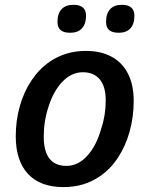

<svg xmlns="http://www.w3.org/2000/svg" viewBox="-20 -761 615 791"><path d="M44.9 -199.7Q44.9 -264.2 61.5 -323.2Q78.1 -382.3 109.6 -429.4Q141.1 -476.6 184.1 -506.3Q249.5 -551.3 333.5 -551.3Q396 -551.3 440.2 -527.1Q484.4 -502.9 507.6 -456.8Q530.8 -410.6 530.8 -345.7Q530.8 -279.8 514.2 -219.7Q497.6 -159.7 466.3 -112.1Q435.1 -64.5 392.1 -35.2Q327.6 9.8 241.2 9.8Q146 9.8 95.5 -44.4Q44.9 -98.6 44.9 -199.7ZM398.4 -235.8Q415.5 -286.6 415.5 -348.6Q415.5 -404.3 391.1 -433.8Q366.7 -463.4 321.3 -463.4Q275.4 -463.4 238 -425.3Q200.7 -387.2 179.7 -320.8Q160.2 -262.2 160.2 -198.2Q160.2 -77.6 253.9 -77.6Q302.2 -77.6 340.6 -120.4Q378.9 -163.1 398.4 -235.8ZM216.8 -670.9Q216.8 -705.1 233.6 -723.1Q250.5 -741.2 282.2 -741.2Q334.5 -741.2 334.5 -696.3Q334.5 -662.6 317.6 -644.3Q300.8 -626 269.5 -626Q242.7 -626 229.7 -637Q216.8 -647.9 216.8 -670.9ZM417 -670.9Q417 -705.1 433.6 -723.1Q450.2 -741.2 481.9 -741.2Q533.7 -741.2 533.7 -696.3Q533.7 -662.1 517.1 -644Q500.5 -626 469.2 -626Q442.4 -626 429.7 -637Q417 -647.9 417 -670.9Z"/></svg>

Font: Viking Open Sans Light
Style: Bold Italic
Weight: 600
Italic angle: -12°
Foundry: Ascender Corporation
Version: Version 2.000